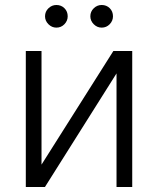

<svg xmlns="http://www.w3.org/2000/svg" viewBox="-20 -750 634 770"><path d="M206.1 -639.2Q188 -639.2 174.3 -652.8Q160.6 -666.5 160.6 -684.6Q160.6 -703.6 174.3 -716.8Q188 -730 206.1 -730Q225.6 -730 238.5 -717Q251.5 -704.1 251.5 -684.6Q251.5 -666.5 238.3 -652.8Q225.1 -639.2 206.1 -639.2ZM387.7 -639.2Q369.6 -639.2 356 -652.8Q342.3 -666.5 342.3 -684.6Q342.3 -703.6 356 -716.8Q369.6 -730 387.7 -730Q407.2 -730 420.2 -717Q433.1 -704.1 433.1 -684.6Q433.1 -666.5 419.9 -652.8Q406.7 -639.2 387.7 -639.2ZM146.5 -89.8 434.6 -545.4H510.3V0H447.3V-455.6L160.2 0H83.5V-545.4H146.5Z"/></svg>

Font: Interop Light
Style: Regular
Weight: 300
Designer: Rasmus Andersson, Google, Jang Haemin
Foundry: jhaemin
Version: Version 1.007